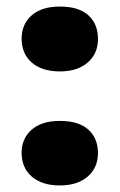

<svg xmlns="http://www.w3.org/2000/svg" viewBox="-20 -552 365 586"><path d="M163 14Q108 14 77 -13Q46 -40 46 -86Q46 -129 76.5 -156Q107 -183 163 -183Q220 -183 249.5 -156.5Q279 -130 279 -85Q279 -40 247.5 -13Q216 14 163 14ZM163 -334Q108 -334 77 -361Q46 -388 46 -434Q46 -478 76.5 -505Q107 -532 163 -532Q220 -532 249.5 -505.5Q279 -479 279 -433Q279 -388 247.5 -361Q216 -334 163 -334Z"/></svg>

Font: Literata 18pt Black
Style: Regular
Weight: 900
Designer: Latin by Veronika Burian and Jose Scaglione. Greek by Irene Vlachou. Cyrillic by Vera Evstafieva.
Foundry: TypeTogether
Version: Version 3.103;gftools[0.9.29]